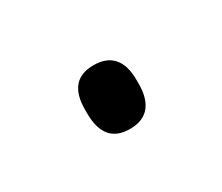

<svg xmlns="http://www.w3.org/2000/svg" viewBox="-36 -136 237 205"><g transform="rotate(-30 83.0 -33.0)"><path d="M83 7Q67 7 59.2 -2.5Q51.5 -12 51.5 -30V-35Q51.5 -53 59.2 -62.2Q67 -71.5 83 -71.5Q99 -71.5 107 -62.2Q115 -53 115 -35V-30Q115 -12 107 -2.5Q99 7 83 7Z"/></g></svg>

Font: Anek Tamil Medium ExtraLight
Style: Regular
Weight: 250
Version: Version 1.003